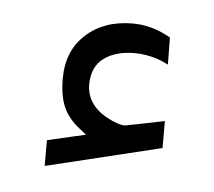

<svg xmlns="http://www.w3.org/2000/svg" viewBox="-31 -1169 331 297"><g transform="rotate(5 134.5 -1020.5)"><path d="M95.7 -967.3Q78.6 -981 71.3 -998Q64 -1015.1 64 -1041.5Q64 -1084.5 92 -1110.1Q120.1 -1135.7 164.6 -1135.7Q194.8 -1135.7 223.6 -1119.1L224.1 -1077.1Q214.8 -1082 206.3 -1084.7Q197.8 -1087.4 189 -1088.9Q180.2 -1090.3 171.4 -1090.3Q142.1 -1090.3 123.8 -1076.9Q105.5 -1063.5 105.5 -1035.2Q106.4 -997.6 153.3 -980Q160.6 -977.5 165.5 -977.5Q168 -977.5 170.9 -978.5Q172.4 -978.5 227.1 -989.7V-947.8L47.9 -904.3V-944.3L92.3 -954.6L107.4 -958Z"/></g></svg>

Font: Shabnam Thin WOL
Style: Thin-WOL
Weight: 100
Foundry: DejaVu fonts team - Redesigned by Saber Rastikerdar - Based on Vazir font
Version: Version 5.0.0